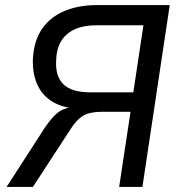

<svg xmlns="http://www.w3.org/2000/svg" viewBox="-20 -739 711 759"><path d="M6 0 157 -234Q184 -274 207.5 -293Q231 -312 262 -314L282 -315L292 -308Q230 -312 189 -336Q148 -360 128 -403.5Q108 -447 110 -506Q114 -579 147 -626Q180 -673 236 -696Q292 -719 364 -719H651L543 0H451L496 -297H384Q355 -297 333 -291.5Q311 -286 293.5 -270.5Q276 -255 258 -227L110 0ZM337 -374H507L547 -639H360Q286 -639 245 -604Q204 -569 202 -501Q198 -438 230.5 -406Q263 -374 337 -374Z"/></svg>

Font: Nunitoga
Style: Medium Italic
Weight: 500
Italic angle: -9°
Designer: Vernon Adams
Foundry: Vernon Adams
Version: Version 1.0